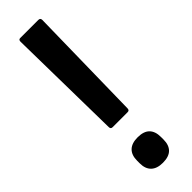

<svg xmlns="http://www.w3.org/2000/svg" viewBox="-232 -660 673 673"><g transform="rotate(-45 104.5 -323.5)"><path d="M68 -205Q59 -205 59 -215L52 -645Q52 -655 60 -655H150Q160 -655 160 -645L152 -215Q152 -205 143 -205ZM105 8Q76 8 61 -6.5Q46 -21 46 -48V-61Q46 -89 61 -103.5Q76 -118 105 -118Q135 -118 149.5 -103.5Q164 -89 164 -61V-48Q164 -21 149.5 -6.5Q135 8 105 8Z"/></g></svg>

Font: Sofia Sans Condensed SemiBold
Style: Regular
Weight: 600
Designer: Botio Nikoltchev, Ani Petrova
Foundry: lettersoup
Version: Version 4.101